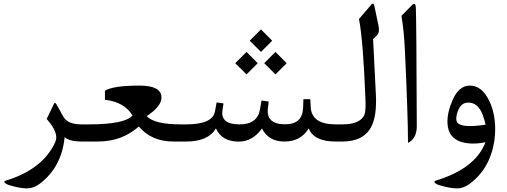

<svg xmlns="http://www.w3.org/2000/svg" viewBox="-20 -802 2873 1088"><path d="M440.4 0Q374.5 0 346.2 -24.9Q329.6 147.5 201.7 241.7Q168.5 266.1 130.4 265.6Q91.3 264.6 38.6 249Q11.2 241.2 5.9 231.4Q2 224.6 10.7 222.2Q223.1 158.2 293.5 2.4Q315.9 -47.4 244.6 -127.9Q257.3 -152.8 285.6 -213.4Q291 -225.1 299.8 -210.9Q313.5 -188 329.1 -158.2Q335 -147.5 340.3 -138.7Q365.2 -97.2 440.4 -97.2H452.6Q471.7 -97.2 471.7 -49.8V-46.4Q471.7 0 452.6 0Z M963.4 0Q837.9 0 766.6 -85.4Q671.4 0 534.2 0H448.2Q409.7 0 409.7 -45.9V-50.8Q409.7 -97.2 448.2 -97.2H482.9Q687 -97.2 731 -147.5Q685.1 -223.6 574.7 -236.8V-287.6Q619.1 -316.9 771 -316.9Q894 -316.9 895 -250Q895.5 -199.2 811.5 -144Q854 -97.2 1004.4 -97.2H1014.2Q1033.2 -97.2 1033.2 -49.8V-46.4Q1033.2 0 1014.2 0Z M1541 -507.8 1604.5 -443.8 1541 -380.4 1477.1 -443.8ZM1377 -507.8 1440.4 -443.8 1377 -380.4 1313 -443.8ZM1459 -635.3 1522.5 -571.3 1459 -507.8 1395 -571.3ZM1881.8 0Q1757.8 0 1729.5 -74.7Q1684.1 0 1592.8 0Q1500.5 0 1464.8 -74.2Q1410.2 1 1332.5 0.5Q1236.8 0 1203.6 -74.2Q1159.7 0 1035.2 0H1008.8Q970.2 0 970.2 -45.9V-50.8Q970.2 -97.2 1008.8 -97.2H1035.2Q1185.1 -97.2 1198.2 -170.9L1207.5 -221.7L1246.6 -215.8L1240.7 -177.7Q1228.5 -97.2 1336.9 -97.2Q1438.5 -96.7 1453.1 -181.6L1461.9 -232.4L1502.9 -226.6L1498 -188Q1487.3 -97.7 1596.2 -97.7Q1695.3 -97.7 1697.8 -193.8L1699.2 -239.7H1738.3L1740.7 -195.3Q1745.6 -97.2 1881.8 -97.2H1914.6Q1933.6 -97.2 1933.6 -49.8V-46.4Q1933.6 0 1914.6 0Z M1919.9 0Q1919.9 0 1909.7 0Q1871.1 0 1871.1 -45.9V-50.8Q1871.1 -97.2 1909.7 -97.2H1919.9Q2009.3 -97.2 2039.1 -140.6Q2054.2 -162.1 2051.3 -229.5Q2038.1 -573.7 2014.2 -694.3L2085 -776.9Q2096.7 -790.5 2101.6 -767.6L2125 -655.8Q2132.8 -618.7 2116.2 -602.1L2094.2 -580.6L2109.9 -267.6Q2116.2 -148.4 2085.4 -86.9Q2042.5 0 1919.9 0Z M2336.4 -759.8Q2339.8 -682.1 2341.8 -86.9Q2341.8 -17.6 2292 7.8Q2292 -143.1 2274.4 -517.1Q2269.5 -626 2254.9 -712.4L2313 -771.5Q2334.5 -793 2336.4 -759.8Z M2786.1 -72.8Q2786.1 -36.6 2781.2 -3.4Q2756.3 155.8 2638.7 241.7Q2605 266.1 2566.9 265.6Q2528.8 264.6 2475.6 249Q2447.8 241.2 2442.9 231.4Q2439 224.6 2447.3 222.2Q2674.8 153.3 2731 3.9Q2686 13.2 2647.5 11.2Q2572.8 7.3 2540 -32.2Q2517.1 -60.1 2515.6 -106.4Q2513.7 -164.1 2544.4 -234.4Q2579.6 -315.9 2640.6 -316.9Q2710.4 -318.4 2752.9 -229.5Q2785.2 -162.1 2786.1 -72.8ZM2714.4 -153.3Q2688 -221.7 2631.8 -220.7Q2589.8 -220.2 2572.3 -166.5Q2561 -131.8 2568.4 -113.3Q2583.5 -73.7 2731 -95.2Q2729 -114.7 2714.4 -153.3Z"/></svg>

Font: Parastoo WOL
Style: WOL
Weight: 400
Foundry: Saber Rastikerdar (saber.rastikerdar@gmail.com)
Version: Version 1.0.0-alpha5